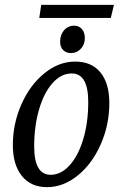

<svg xmlns="http://www.w3.org/2000/svg" viewBox="-20 -762 504 792"><path d="M33 -163Q33 -252 68.5 -332Q104 -412 163.5 -460Q223 -508 290 -508Q358 -508 394.5 -463Q431 -418 431 -337Q431 -247 395.5 -166.5Q360 -86 300.5 -38Q241 10 174 10Q107 10 70 -36.5Q33 -83 33 -163ZM344 -341Q344 -459 276 -459Q232 -459 196.5 -419Q161 -379 141 -310Q121 -241 121 -158Q121 -41 189 -41Q232 -41 267.5 -80.5Q303 -120 323.5 -188.5Q344 -257 344 -341ZM228 -590Q228 -618 244 -637Q260 -656 286 -656Q306 -656 318 -642Q330 -628 330 -604Q330 -579 313.5 -561Q297 -543 273 -543Q253 -543 240.5 -555.5Q228 -568 228 -590ZM150 -742H450L437 -688H142Z"/></svg>

Font: Andada Pro
Style: Italic
Weight: 400
Italic angle: -7°
Designer: Carolina Giovagnoli
Foundry: Huerta Tipografica
Version: Version 3.005; ttfautohint (v1.8.4)